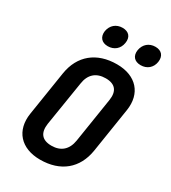

<svg xmlns="http://www.w3.org/2000/svg" viewBox="-228 -1066 1056 1189"><g transform="rotate(30 300.0 -471.5)"><path d="M501 -808C546 -808 579 -836 586 -880C593 -925 569 -953 525 -953C480 -953 447 -925 439 -880C432 -836 456 -808 501 -808ZM266 -808C311 -808 344 -836 351 -880C359 -925 335 -953 290 -953C245 -953 212 -925 204 -880C198 -836 222 -808 266 -808ZM254 10C400 10 495 -69 517 -206L567 -525C587 -653 511 -740 373 -740C228 -740 132 -661 110 -524L60 -206C40 -77 116 10 254 10ZM272 -100C204 -100 175 -137 185 -206L236 -524C246 -593 288 -630 356 -630C424 -630 453 -593 442 -524L392 -206C381 -137 339 -100 272 -100Z"/></g></svg>

Font: JetBrains Mono
Style: Bold Italic
Weight: 558
Italic angle: -9°
Monospace: yes
Designer: Philipp Nurullin, Konstantin Bulenkov
Foundry: JetBrains
Version: Version 2.305